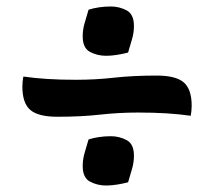

<svg xmlns="http://www.w3.org/2000/svg" viewBox="-20 -653 660 592"><path d="M463 -420Q522 -420 546.5 -399Q571 -378 571 -327Q571 -311 568 -296Q500 -306 406 -306Q346 -306 288 -299.5Q230 -293 157 -293Q98 -293 73.5 -314Q49 -335 49 -386Q49 -402 52 -417Q87 -412 126.5 -409.5Q166 -407 214 -407Q274 -407 332 -413.5Q390 -420 463 -420ZM375 -91Q360 -87 342 -84Q324 -81 307 -81Q280 -81 257.5 -93Q235 -105 235 -141Q235 -162 241 -182Q247 -202 253 -223Q268 -228 286 -230.5Q304 -233 322 -233Q348 -233 370.5 -221Q393 -209 393 -173Q393 -152 387 -132Q381 -112 375 -91ZM375 -491Q360 -487 342 -484Q324 -481 307 -481Q280 -481 257.5 -493Q235 -505 235 -541Q235 -562 241 -582Q247 -602 253 -623Q268 -628 286 -630.5Q304 -633 322 -633Q348 -633 370.5 -621Q393 -609 393 -573Q393 -552 387 -532Q381 -512 375 -491Z"/></svg>

Font: Merienda SemiBold
Style: Regular
Weight: 600
Designer: Eduardo Rodriguez Tunni
Foundry: Eduardo Rodriguez Tunni
Version: Version 2.001; ttfautohint (v1.8.4.7-5d5b)